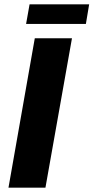

<svg xmlns="http://www.w3.org/2000/svg" viewBox="-20 -863 430 883"><path d="M19 0 140 -687H311L189 0ZM100 -753 116 -843H390L375 -753Z"/></svg>

Font: Archivo SemiCondensed ExtraBold
Style: Italic
Weight: 800
Width: 4
Italic angle: -10°
Designer: Hector Gatti
Foundry: Omnibus-Type
Version: Version 2.001